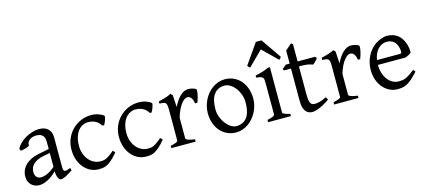

<svg xmlns="http://www.w3.org/2000/svg" viewBox="-57 -1206 3789 1708"><g transform="rotate(-15 1838.0 -351.5)"><path d="M171.9 -48.8Q201.2 -48.8 234.1 -63.7Q267.1 -78.6 304.2 -110.8V-238.3L246.1 -227.1Q212.9 -221.2 188.7 -210Q164.6 -198.7 148.9 -183.6Q133.3 -168.5 126 -150.1Q118.7 -131.8 118.7 -111.8Q118.7 -92.3 124.5 -80.1Q130.4 -67.9 138.9 -60.8Q147.5 -53.7 156.5 -51.3Q165.5 -48.8 171.9 -48.8ZM452.1 -40Q410.6 -11.2 383.5 1.7Q356.4 14.6 342.8 14.6Q326.7 14.6 315.9 -7.8Q305.2 -30.3 304.2 -69.8Q282.2 -47.9 260.3 -31.7Q238.3 -15.6 217.3 -5.4Q196.3 4.9 177.5 9.8Q158.7 14.6 143.1 14.6Q125.5 14.6 106.9 8.8Q88.4 2.9 73.5 -9.8Q58.6 -22.5 48.8 -42.5Q39.1 -62.5 39.1 -90.8Q39.1 -119.6 49.6 -145.8Q60.1 -171.9 80.8 -193.4Q101.6 -214.8 132.3 -230.7Q163.1 -246.6 204.1 -254.9L304.2 -274.9V-342.8Q304.2 -359.4 300.3 -373.8Q296.4 -388.2 287.1 -398.7Q277.8 -409.2 262 -414.8Q246.1 -420.4 222.2 -419.9Q206.5 -419.4 191.4 -414.6Q176.3 -409.7 165 -400.9Q153.8 -392.1 147.5 -380.1Q141.1 -368.2 142.6 -353.5Q143.1 -349.1 132.6 -343.5Q122.1 -337.9 107.7 -333.5Q93.3 -329.1 79.3 -326.7Q65.4 -324.2 59.6 -325.7L52.7 -344.7Q64 -369.1 86.9 -391.6Q109.9 -414.1 139.4 -431.2Q168.9 -448.2 201.9 -458.5Q234.9 -468.8 265.6 -468.8Q319.3 -468.8 348.4 -440.7Q377.4 -412.6 377.4 -362.3V-86.9Q377.4 -66.4 382.8 -57.6Q388.2 -48.8 397 -48.8Q403.8 -48.8 414.6 -51.3Q425.3 -53.7 444.8 -62L452.1 -40Z M869.1 -92.8Q837.4 -55.2 813.2 -33.9Q789.1 -12.7 768.6 -1.7Q748 9.3 728.5 12Q709 14.6 686 14.6Q650.4 14.6 616.5 -1.2Q582.5 -17.1 556.2 -46.9Q529.8 -76.7 513.9 -119.6Q498 -162.6 498 -216.8Q498 -269.5 517.3 -315.4Q536.6 -361.3 570.1 -395.3Q603.5 -429.2 648.9 -449Q694.3 -468.8 747.1 -468.8Q763.2 -468.8 780 -466.1Q796.9 -463.4 812.3 -458.3Q827.6 -453.1 840.6 -446Q853.5 -439 861.8 -430.2Q862.8 -424.3 860.4 -413.6Q857.9 -402.8 853.5 -390.9Q849.1 -378.9 843.8 -367.9Q838.4 -356.9 834 -350.1L815.9 -355Q812 -363.8 803.2 -374Q794.4 -384.3 780.5 -393.6Q766.6 -402.8 747.3 -408.9Q728 -415 703.1 -415Q677.2 -415 653.6 -403.6Q629.9 -392.1 611.6 -369.1Q593.3 -346.2 582.3 -312Q571.3 -277.8 571.3 -231.9Q571.3 -190.4 583.7 -156.7Q596.2 -123 616.9 -99.4Q637.7 -75.7 664.8 -62.7Q691.9 -49.8 721.2 -49.8Q734.9 -49.8 746.6 -51Q758.3 -52.2 772.2 -58.1Q786.1 -64 804.4 -76.7Q822.8 -89.4 850.1 -112.8L869.1 -92.8Z M1306.2 -92.8Q1274.4 -55.2 1250.2 -33.9Q1226.1 -12.7 1205.6 -1.7Q1185.1 9.3 1165.5 12Q1146 14.6 1123 14.6Q1087.4 14.6 1053.5 -1.2Q1019.5 -17.1 993.2 -46.9Q966.8 -76.7 950.9 -119.6Q935.1 -162.6 935.1 -216.8Q935.1 -269.5 954.3 -315.4Q973.6 -361.3 1007.1 -395.3Q1040.5 -429.2 1085.9 -449Q1131.3 -468.8 1184.1 -468.8Q1200.2 -468.8 1217 -466.1Q1233.9 -463.4 1249.3 -458.3Q1264.6 -453.1 1277.6 -446Q1290.5 -439 1298.8 -430.2Q1299.8 -424.3 1297.4 -413.6Q1294.9 -402.8 1290.5 -390.9Q1286.1 -378.9 1280.8 -367.9Q1275.4 -356.9 1271 -350.1L1252.9 -355Q1249 -363.8 1240.2 -374Q1231.4 -384.3 1217.5 -393.6Q1203.6 -402.8 1184.3 -408.9Q1165 -415 1140.1 -415Q1114.3 -415 1090.6 -403.6Q1066.9 -392.1 1048.6 -369.1Q1030.3 -346.2 1019.3 -312Q1008.3 -277.8 1008.3 -231.9Q1008.3 -190.4 1020.8 -156.7Q1033.2 -123 1054 -99.4Q1074.7 -75.7 1101.8 -62.7Q1128.9 -49.8 1158.2 -49.8Q1171.9 -49.8 1183.6 -51Q1195.3 -52.2 1209.2 -58.1Q1223.1 -64 1241.5 -76.7Q1259.8 -89.4 1287.1 -112.8L1306.2 -92.8Z M1709 -450.7Q1713.4 -447.8 1713.1 -433.6Q1712.9 -419.4 1709.2 -400.9Q1705.6 -382.3 1699.7 -362.8Q1693.8 -343.3 1688 -330.1H1667Q1664.1 -349.6 1658.7 -363.3Q1653.3 -377 1646.2 -385Q1639.2 -393.1 1630.6 -396.7Q1622.1 -400.4 1612.8 -400.4Q1602.1 -400.4 1587.6 -391.4Q1573.2 -382.3 1558.1 -363Q1543 -343.8 1528.1 -313.7Q1513.2 -283.7 1501.5 -242.2V-50.8Q1501.5 -43.5 1519.8 -35.6Q1538.1 -27.8 1584 -21V0H1359.9V-21Q1392.1 -28.3 1410.2 -35.4Q1428.2 -42.5 1428.2 -50.8V-335Q1428.2 -351.1 1427.2 -362.1Q1426.3 -373 1424.8 -379.9Q1423.3 -386.7 1421.1 -390.6Q1418.9 -394.5 1417 -397Q1413.6 -400.4 1409.4 -402.6Q1405.3 -404.8 1398.7 -406.2Q1392.1 -407.7 1382.8 -408.4Q1373.5 -409.2 1359.9 -410.2V-429.7Q1391.6 -438 1422.1 -446.5Q1452.6 -455.1 1477.1 -468.8L1494.1 -451.7L1500.5 -340.8Q1513.7 -367.7 1529.1 -391.1Q1544.4 -414.6 1562 -431.9Q1579.6 -449.2 1598.9 -459Q1618.2 -468.8 1639.2 -468.8Q1654.8 -468.8 1672.9 -464.8Q1690.9 -460.9 1709 -450.7Z M2103.5 -222.2Q2103.5 -260.7 2090.8 -295.7Q2078.1 -330.6 2057.6 -357.2Q2037.1 -383.8 2011.7 -399.4Q1986.3 -415 1961.4 -415Q1924.3 -415 1898.9 -400.9Q1873.5 -386.7 1857.7 -362.1Q1841.8 -337.4 1835 -303.7Q1828.1 -270 1828.1 -231Q1828.1 -192.4 1841.8 -157.5Q1855.5 -122.6 1876.5 -96.2Q1897.5 -69.8 1922.6 -54.4Q1947.8 -39.1 1970.2 -39.1Q2004.9 -39.1 2030 -52Q2055.2 -64.9 2071.5 -88.9Q2087.9 -112.8 2095.7 -146.5Q2103.5 -180.2 2103.5 -222.2ZM2178.2 -236.8Q2178.2 -204.6 2169.9 -173.1Q2161.6 -141.6 2147 -113.8Q2132.3 -85.9 2111.8 -62.3Q2091.3 -38.6 2066.7 -21.5Q2042 -4.4 2014.2 5.1Q1986.3 14.6 1956.5 14.6Q1910.2 14.6 1872.8 -2.9Q1835.4 -20.5 1808.8 -51.3Q1782.2 -82 1767.8 -124.5Q1753.4 -167 1753.4 -216.8Q1753.4 -249 1761.5 -280.3Q1769.5 -311.5 1783.9 -339.6Q1798.3 -367.7 1818.6 -391.4Q1838.9 -415 1863.5 -432.1Q1888.2 -449.2 1916.5 -459Q1944.8 -468.8 1975.6 -468.8Q2021.5 -468.8 2058.8 -451.2Q2096.2 -433.6 2122.8 -402.6Q2149.4 -371.6 2163.8 -329.1Q2178.2 -286.6 2178.2 -236.8Z M2251.5 0V-21Q2284.7 -27.8 2302.2 -35.9Q2319.8 -43.9 2319.8 -50.8V-327.1Q2319.8 -352.1 2318.8 -367.4Q2317.9 -382.8 2311.5 -391.4Q2305.2 -399.9 2291.3 -403.8Q2277.3 -407.7 2251.5 -410.2V-429.7Q2266.6 -432.6 2283.4 -436.8Q2300.3 -440.9 2316.9 -446Q2333.5 -451.2 2348.6 -457Q2363.8 -462.9 2376.5 -468.8H2393.1V-50.8Q2393.1 -44.9 2409.4 -36.4Q2425.8 -27.8 2461.4 -21V0ZM2510.7 -533.2Q2504.9 -523.9 2501.5 -519.5Q2498 -515.1 2489.7 -511.2L2356 -642.1L2223.6 -511.2Q2219.7 -513.2 2217 -515.1Q2214.4 -517.1 2212.2 -519.5Q2210 -522 2207.5 -525.4Q2205.1 -528.8 2201.7 -533.2L2330.6 -718.3H2382.8L2510.7 -533.2Z M2818.4 -57.1Q2794.4 -39.6 2771 -26.1Q2747.6 -12.7 2726.3 -3.7Q2705.1 5.4 2687 10Q2668.9 14.6 2656.2 14.6Q2639.2 14.6 2623.8 8.3Q2608.4 2 2596.7 -12.5Q2585 -26.9 2578.1 -50.3Q2571.3 -73.7 2571.3 -107.9V-408.2H2508.3L2498 -421.9L2536.1 -454.1H2571.3V-574.2L2629.4 -625L2644.5 -612.8V-454.1H2804.2L2818.4 -439.9Q2814 -433.1 2807.4 -425.5Q2800.8 -418 2793.9 -410.9Q2787.1 -403.8 2780.5 -398.4Q2773.9 -393.1 2769 -391.1Q2757.3 -397 2733.4 -402.6Q2709.5 -408.2 2669.9 -408.2H2644.5V-149.9Q2644.5 -120.6 2647.2 -101.3Q2649.9 -82 2656.2 -70.6Q2662.6 -59.1 2672.6 -54.4Q2682.6 -49.8 2697.3 -49.8Q2714.4 -49.8 2740.2 -56.2Q2766.1 -62.5 2804.2 -82L2818.4 -57.1Z M3208.5 -450.7Q3212.9 -447.8 3212.6 -433.6Q3212.4 -419.4 3208.7 -400.9Q3205.1 -382.3 3199.2 -362.8Q3193.4 -343.3 3187.5 -330.1H3166.5Q3163.6 -349.6 3158.2 -363.3Q3152.8 -377 3145.8 -385Q3138.7 -393.1 3130.1 -396.7Q3121.6 -400.4 3112.3 -400.4Q3101.6 -400.4 3087.2 -391.4Q3072.8 -382.3 3057.6 -363Q3042.5 -343.8 3027.6 -313.7Q3012.7 -283.7 3001 -242.2V-50.8Q3001 -43.5 3019.3 -35.6Q3037.6 -27.8 3083.5 -21V0H2859.4V-21Q2891.6 -28.3 2909.7 -35.4Q2927.7 -42.5 2927.7 -50.8V-335Q2927.7 -351.1 2926.8 -362.1Q2925.8 -373 2924.3 -379.9Q2922.9 -386.7 2920.7 -390.6Q2918.5 -394.5 2916.5 -397Q2913.1 -400.4 2908.9 -402.6Q2904.8 -404.8 2898.2 -406.2Q2891.6 -407.7 2882.3 -408.4Q2873 -409.2 2859.4 -410.2V-429.7Q2891.1 -438 2921.6 -446.5Q2952.1 -455.1 2976.6 -468.8L2993.7 -451.7L3000 -340.8Q3013.2 -367.7 3028.6 -391.1Q3043.9 -414.6 3061.5 -431.9Q3079.1 -449.2 3098.4 -459Q3117.7 -468.8 3138.7 -468.8Q3154.3 -468.8 3172.4 -464.8Q3190.4 -460.9 3208.5 -450.7Z M3456.1 -418Q3431.2 -418 3410.2 -408.2Q3389.2 -398.4 3372.8 -380.9Q3356.4 -363.3 3345.5 -338.4Q3334.5 -313.5 3329.6 -283.2H3538.1Q3549.3 -283.2 3553 -286.9Q3556.6 -290.5 3556.6 -300.8Q3556.6 -309.6 3555.2 -321.8Q3553.7 -334 3549.6 -346.9Q3545.4 -359.9 3538.3 -372.6Q3531.2 -385.3 3520 -395.3Q3508.8 -405.3 3492.9 -411.6Q3477.1 -418 3456.1 -418ZM3636.7 -272Q3627.9 -262.2 3613.3 -253.9Q3598.6 -245.6 3583 -239.3H3326.2V-237.8Q3326.2 -201.2 3336.2 -167.2Q3346.2 -133.3 3364.7 -107.2Q3383.3 -81.1 3410.2 -65.4Q3437 -49.8 3470.7 -49.8Q3485.8 -49.8 3500.2 -51.5Q3514.6 -53.2 3531.2 -59.8Q3547.9 -66.4 3568.1 -79.6Q3588.4 -92.8 3615.7 -115.2Q3622.1 -111.8 3626.7 -105.5Q3631.3 -99.1 3633.8 -95.2Q3601.1 -59.6 3576.4 -37.8Q3551.8 -16.1 3530 -4.4Q3508.3 7.3 3487.1 11Q3465.8 14.6 3440.9 14.6Q3403.3 14.6 3369.4 -1.5Q3335.4 -17.6 3309.6 -47.1Q3283.7 -76.7 3268.3 -118.4Q3252.9 -160.2 3252.9 -211.9Q3252.9 -244.6 3260.3 -276.4Q3267.6 -308.1 3281.5 -336.4Q3295.4 -364.7 3315.4 -388.7Q3335.4 -412.6 3360.8 -430.2Q3371.6 -437.5 3385 -444.6Q3398.4 -451.7 3413.1 -457Q3427.7 -462.4 3442.1 -465.6Q3456.5 -468.8 3469.7 -468.8Q3502 -468.8 3526.6 -460Q3551.3 -451.2 3569.8 -436.3Q3588.4 -421.4 3601.1 -401.6Q3613.8 -381.8 3621.8 -359.9Q3629.9 -337.9 3633.3 -315.2Q3636.7 -292.5 3636.7 -272Z"/></g></svg>

Font: Gentium
Style: Regular
Weight: 400
Designer: J. Victor Gaultney
Version: Version 1.03; 2011; OFL 1.1 release